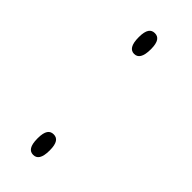

<svg xmlns="http://www.w3.org/2000/svg" viewBox="-180 -546 581 581"><g transform="rotate(45 110.5 -255.5)"><path d="M102 -427C118 -427 128 -440 128 -473C128 -505 118 -516 102 -516C86 -516 76 -505 76 -473C76 -440 86 -427 102 -427ZM102 5C118 5 128 -7 128 -40C128 -72 118 -83 102 -83C86 -83 76 -72 76 -40C76 -7 86 5 102 5Z"/></g></svg>

Font: Noto Serif Display SemiCondensed ExtraLight
Style: Regular
Weight: 200
Width: 4
Designer: Monotype Design Team
Foundry: Monotype Imaging Inc.
Version: Version 2.009